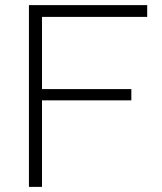

<svg xmlns="http://www.w3.org/2000/svg" viewBox="-20 -730 634 750"><path d="M93 0V-710H555V-664H144V-382H493V-338H144V0Z"/></svg>

Font: Raleway Light
Style: Regular
Weight: 300
Designer: Matt McInerney, Pablo Impallari, Rodrigo Fuenzalida
Foundry: Matt McInerney, Pablo Impallari, Rodrigo Fuenzalida
Version: Version 4.026